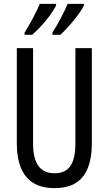

<svg xmlns="http://www.w3.org/2000/svg" viewBox="-20 -963 562 993"><path d="M414 -934V-943H330C318 -913 280 -838 251 -794V-783H292C330 -817 392 -890 414 -934ZM270 -934V-943H186C172 -910 137 -841 107 -794V-783H146C194 -824 247 -888 270 -934ZM455 -224V-714H370V-223C370 -111 334 -67 262 -67C191 -67 151 -112 151 -222V-714H67V-223C67 -64 135 10 262 10C389 10 455 -62 455 -224Z"/></svg>

Font: Noto Sans Gujarati UI ExtraCondensed
Style: Regular
Weight: 400
Width: 2
Designer: Jelle Bosma - Monotype Design Team, Universal Thirst
Foundry: Monotype Imaging Inc.
Version: Version 2.106